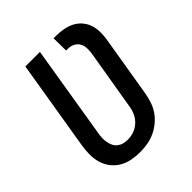

<svg xmlns="http://www.w3.org/2000/svg" viewBox="-203 -867 1006 1006"><g transform="rotate(-45 300.0 -363.5)"><path d="M256 8Q224 8 194 2Q164 -4 138.5 -19Q113 -34 95 -57.5Q77 -81 68.5 -109.5Q60 -138 60 -169.5Q60 -201 65 -232L148 -735H256L171 -217Q168 -201 167.5 -185Q167 -169 170 -153.5Q173 -138 179.5 -124.5Q186 -111 198 -101.5Q210 -92 225 -88Q240 -84 257 -84Q280 -84 303 -92Q326 -100 344.5 -117.5Q363 -135 373 -157.5Q383 -180 386 -203L442 -537Q445 -556 444 -575.5Q443 -595 434 -610.5Q425 -626 408.5 -634.5Q392 -643 373 -643H358L357 -735H372Q400 -735 426.5 -730.5Q453 -726 476 -715Q499 -704 516.5 -685Q534 -666 543 -642Q552 -618 553 -591Q554 -564 550 -537L492 -188Q487 -161 478 -134.5Q469 -108 452.5 -84.5Q436 -61 413 -42.5Q390 -24 364 -12.5Q338 -1 310.5 3.5Q283 8 256 8Z"/></g></svg>

Font: Iosevka Aile Semibold
Style: Italic
Weight: 600
Italic angle: -9°
Designer: Belleve Invis
Foundry: Belleve Invis
Version: Version 31.1.0; ttfautohint (v1.8.4)